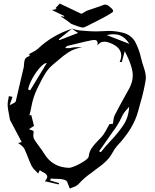

<svg xmlns="http://www.w3.org/2000/svg" viewBox="-20 -953 888 1103"><path d="M393.1 -788.1 317.4 -727.1 321.8 -722.7Q411.6 -756.8 428.7 -763.7ZM376 11.2Q390.1 10.7 416.7 -1.2Q443.4 -13.2 465.8 -28.6Q488.3 -43.9 489.7 -53.7Q492.2 -81.5 507.3 -103Q522.5 -124.5 542 -144Q558.6 -160.2 572.8 -177.7Q585 -195.3 596.2 -217.3L608.9 -240.2L628.4 -241.7L631.3 -259.3Q632.3 -276.4 638.2 -289.6Q668.9 -349.1 702.1 -408.2L723.6 -446.8Q742.7 -483.9 742.7 -520Q742.7 -570.3 696.8 -659.2Q686 -621.6 679.7 -596.7H667.5Q676.3 -616.7 676.3 -633.8Q676.3 -681.2 612.8 -706.1Q595.2 -713.4 580.1 -713.4Q576.7 -713.4 566.4 -711.9Q556.2 -710.4 539.6 -692.4Q541 -699.2 541 -704.6Q541 -723.6 521 -723.6Q503.9 -723.6 370.1 -689.9Q368.2 -689.5 365.7 -688.7Q363.3 -688 357.9 -681.6L354.5 -677.2Q362.3 -676.3 369.6 -676.3Q381.3 -676.3 390.6 -678.7Q405.3 -682.1 425.8 -682.1Q431.2 -682.1 438 -681.6Q444.8 -681.2 452.1 -681.2Q406.7 -673.8 375 -653.6Q343.3 -633.3 315.9 -608.4Q302.2 -596.2 288.1 -585Q259.3 -561.5 241.7 -533.4Q224.1 -505.4 210 -476.1Q202.6 -459.5 193.8 -443.8Q169.4 -393.1 159.7 -337.4Q155.3 -313.5 148.9 -290Q152.8 -290.5 156.7 -291.5L159.7 -292L175.3 -230L146.5 -210.9Q165.5 -202.6 172.4 -200.7L172.9 -191.4L171.4 -174.8Q171.4 -162.6 175.8 -153.8Q190.4 -130.9 206.3 -110.1Q222.2 -89.4 234.9 -68.8Q282.2 8.3 376 11.2ZM559.6 -79.1Q585.4 -112.3 615.7 -144Q656.7 -186.5 688.2 -233.4Q719.7 -280.3 721.7 -339.8L711.9 -327.6Q689.9 -306.2 676.8 -275.9Q657.2 -233.9 627 -195.3Q616.2 -180.7 606.9 -166L566.9 -108.9L548.8 -83.5ZM153.3 -434.1 249 -591.3Q232.9 -590.8 209.7 -564.9Q186.5 -539.1 166.7 -503.7Q147 -468.3 141.6 -439ZM723.6 -700.7Q699.7 -737.8 668.9 -750Q652.3 -756.3 632.3 -756.3Q614.3 -756.3 592.8 -751.5Q628.4 -737.3 665 -723.6ZM393.1 -788.1Q393.6 -788.1 393.6 -788.6Q417.5 -780.8 434.6 -778.3L465.8 -775.9Q499.5 -772.5 532.7 -772.5Q550.8 -772.5 569.3 -773.9Q587.9 -775.4 606 -775.4Q644.5 -775.4 687.3 -764.6Q730 -753.9 754.9 -715.8Q779.3 -670.9 790 -620.6L798.3 -590.3L804.7 -569.8Q817.9 -531.7 817.9 -508.8Q817.9 -502.4 817.4 -496.6Q806.6 -429.2 786.6 -362.3L773.9 -315.4Q747.1 -214.4 654.3 -116.7Q637.7 -97.7 626 -75.7Q602.1 -29.8 545.4 9.3Q535.6 16.1 526.4 23.4Q517.1 30.8 506.8 38.6Q464.4 67.4 431.2 104.5Q419.9 116.2 398.9 123Q389.2 126.5 380.9 130.4Q376 119.6 372.8 109.4Q369.6 99.1 365.7 91.3Q357.4 74.2 300.3 74.2H296.4Q283.7 73.7 271.5 72.8Q270.5 78.1 268.1 83.5L319.3 99.1L317.4 106.4L237.8 88.4Q251.5 72.3 251.5 62Q251.5 47.4 224.6 34.7Q215.8 30.3 208.5 24.9L199.2 43.9L186.5 30.3Q170.9 16.6 162.1 1Q149.9 -24.4 140.1 -50.3Q130.4 -76.2 118.7 -100.6Q111.8 -111.8 97.7 -121.6Q90.8 -126 84 -131.3L104.5 -137.2L90.8 -163.1Q66.4 -208 43 -253.4Q42.5 -253.4 42.5 -253.9Q37.6 -261.7 36.1 -270Q34.7 -278.3 33.2 -287.1Q23.9 -331.1 23.9 -352.5Q23.9 -368.7 28.3 -384.8Q29.8 -392.6 30.8 -400.9L51.8 -396.5L35.2 -348.6Q43 -353 51.3 -356.4Q68.8 -364.7 70.3 -370.1Q75.7 -390.1 116.7 -568.4Q118.2 -577.1 118.2 -585.9Q118.2 -600.1 123.5 -612.5Q128.9 -625 150.4 -631.3Q150.4 -636.7 147.5 -641.6V-642.6Q156.7 -647.9 165.5 -652.3Q184.1 -661.1 196.8 -671.9Q277.3 -749.5 393.1 -788.1ZM393.1 -788.1V-788.6H392.6ZM450.7 -794.9Q441.4 -795.9 390.1 -815.4Q358.4 -840.8 330.6 -857.4L333 -860.4L346.7 -856.4Q347.7 -857.4 348.6 -858.4Q349.6 -859.4 349.6 -860.8L278.3 -895.5L305.7 -901.4L298.8 -906.2L323.2 -932.6L447.8 -873.5L477.1 -890.6L566.4 -921.4Q576.7 -926.8 585.4 -926.8Q589.4 -926.8 594.2 -923.8H595.2Q598.1 -923.8 600.6 -921.9Q618.7 -907.7 624.3 -901.9Q629.9 -896 629.9 -887.7Q629.9 -877.4 469.2 -798.3Q463.4 -794.9 453.1 -794.9Z"/></svg>

Font: Unutterable
Style: Regular
Weight: 400
Designer: GGBotNet
Foundry: f0n7.com
Version: 1.00